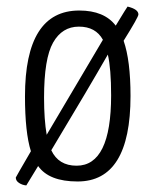

<svg xmlns="http://www.w3.org/2000/svg" viewBox="-20 -542 464 584"><path d="M401 -498Q401 -490 356 -418Q377 -358 377 -250Q377 10 216 10Q129 10 96 -37L60 22Q48 21 38 14.5Q28 8 28 -2Q28 -3 74 -82Q56 -139 56 -249Q56 -510 221 -510Q297 -510 332 -464Q366 -520 368 -522Q401 -514 401 -498ZM114 -245Q114 -178 122 -132L293 -421Q271 -461 220 -461Q169 -461 141.5 -412.5Q114 -364 114 -245ZM213 -38Q318 -38 318 -252Q318 -333 308 -376Q252 -278 136 -85Q158 -38 213 -38Z"/></svg>

Font: Yanone Kaffeesatz Light
Style: Regular
Weight: 300
Designer: Yanone (Cyrillic: Daniel Pouzeot)
Foundry: Yanone
Version: Version 1.003;PS 001.003;hotconv 1.0.88;makeotf.lib2.5.64775